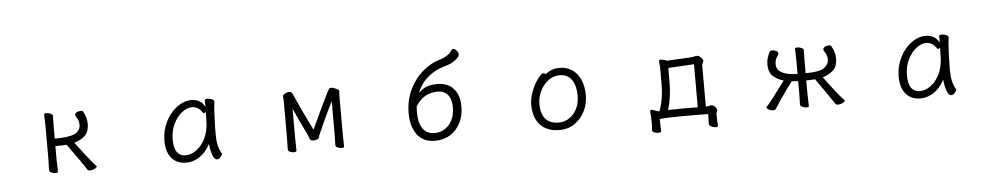

<svg xmlns="http://www.w3.org/2000/svg" viewBox="-42 -1084 8085 1563"><g transform="rotate(-5 4000.0 -302.0)"><path d="M320 -415 318 -473Q318 -483 337 -483Q355 -483 372 -475Q389 -467 389 -455Q389 -434 388 -419L387 -366V-270Q502 -270 550 -292.5Q598 -315 598 -366Q598 -402 574 -434Q569 -442 569 -448Q569 -461 584.5 -469Q600 -477 617 -477Q632 -477 636 -470Q665 -420 665 -370Q665 -299 628 -267.5Q591 -236 543 -223Q553 -209 617 -126Q681 -43 705 -20Q708 -19 708 -15Q708 -6 688.5 3.5Q669 13 651 13Q635 13 629 3Q612 -28 479 -212Q442 -209 387 -209V-106L388 -68L390 0Q390 10 371 10Q353 10 336 2Q319 -6 319 -18L321 -106V-366Z M1695 -193Q1695 -89 1730 -35Q1732 -31 1732 -29Q1732 -17 1718 -2Q1704 13 1688 13Q1667 13 1652.5 -28Q1638 -69 1634 -118Q1598 -50 1546.5 -16Q1495 18 1436 18Q1362 18 1318.5 -32Q1275 -82 1275 -175Q1275 -257 1310.5 -329Q1346 -401 1403.5 -443.5Q1461 -486 1522 -486Q1599 -486 1632 -420V-475Q1632 -485 1653 -485Q1672 -485 1690 -477.5Q1708 -470 1708 -459V-457Q1702 -419 1698.5 -331.5Q1695 -244 1695 -193ZM1614 -371Q1610 -371 1607 -375Q1591 -402 1568.5 -415Q1546 -428 1522 -428Q1481 -428 1439 -395Q1397 -362 1370 -305Q1343 -248 1343 -180Q1343 -108 1367.5 -75Q1392 -42 1435 -42Q1483 -42 1526.5 -74Q1570 -106 1598 -162.5Q1626 -219 1629 -291Q1630 -301 1630 -335L1631 -380Q1622 -371 1614 -371Z M2531 -96Q2531 -85 2516.5 -78.5Q2502 -72 2484 -72Q2473 -72 2465 -75.5Q2457 -79 2455 -85Q2445 -115 2442 -121L2420 -166Q2371 -268 2337 -344V-106L2339 -1Q2339 4 2332.5 7Q2326 10 2317 10Q2300 10 2284.5 2.5Q2269 -5 2269 -16L2271 -106V-422Q2271 -430 2269.5 -437Q2268 -444 2268 -450L2269 -456Q2271 -465 2288 -473.5Q2305 -482 2321 -482Q2331 -482 2338 -478Q2345 -474 2348 -465Q2351 -456 2353 -453Q2413 -317 2492 -159Q2553 -292 2633 -456Q2640 -470 2646.5 -478.5Q2653 -487 2665 -487Q2679 -487 2704 -475.5Q2729 -464 2729 -456Q2729 -449 2727.5 -441.5Q2726 -434 2726 -425V-106L2728 -1Q2728 9 2708 9Q2690 9 2674 1.5Q2658 -6 2658 -18L2660 -106V-377Q2629 -317 2580 -210.5Q2531 -104 2531 -96Z M3524 -442Q3613 -442 3660.5 -389Q3708 -336 3708 -239Q3708 -170 3679.5 -111.5Q3651 -53 3597 -18Q3543 17 3470 17Q3374 17 3324.5 -50Q3275 -117 3275 -222Q3275 -332 3317.5 -418.5Q3360 -505 3425.5 -560.5Q3491 -616 3563 -637Q3603 -649 3628.5 -666.5Q3654 -684 3669 -709Q3672 -715 3680 -715Q3694 -715 3708.5 -699.5Q3723 -684 3723 -667Q3723 -658 3717 -649Q3696 -623 3664.5 -605.5Q3633 -588 3581 -574Q3524 -558 3466 -511.5Q3408 -465 3372 -382Q3409 -418 3446.5 -430Q3484 -442 3524 -442ZM3343 -222Q3343 -140 3376 -93Q3409 -46 3471 -46Q3520 -46 3558 -71Q3596 -96 3617 -140Q3638 -184 3638 -239Q3638 -308 3608.5 -344Q3579 -380 3525 -380Q3477 -380 3431.5 -358.5Q3386 -337 3346 -277Q3343 -255 3343 -222Z M4531 -486Q4588 -486 4632 -457Q4676 -428 4700.5 -373.5Q4725 -319 4725 -245Q4725 -179 4696.5 -118.5Q4668 -58 4614 -20Q4560 18 4486 18Q4386 18 4330.5 -42Q4275 -102 4275 -207Q4275 -261 4298 -318.5Q4321 -376 4350.5 -415Q4380 -454 4396 -454Q4406 -454 4413 -445Q4437 -463 4465 -474.5Q4493 -486 4531 -486ZM4658 -245Q4658 -330 4624.5 -378Q4591 -426 4525 -426Q4474 -426 4432 -394Q4390 -362 4366 -311Q4342 -260 4342 -208Q4342 -126 4379 -84.5Q4416 -43 4486 -43Q4534 -43 4573.5 -69.5Q4613 -96 4635.5 -142Q4658 -188 4658 -245Z M5757 106Q5739 106 5720.5 96.5Q5702 87 5702 75V74Q5704 30 5704 -6Q5680 -7 5606 -7H5493Q5375 -7 5307 0Q5307 31 5310 100Q5310 111 5287 111Q5269 111 5253 104Q5237 97 5237 86V85Q5240 52 5240 22Q5240 -21 5235 -66V-68Q5235 -74 5238 -77.5Q5241 -81 5247 -81L5253 -80Q5266 -76 5302 -63L5311 -64Q5330 -117 5338.5 -170.5Q5347 -224 5347 -291V-386Q5347 -427 5345 -443L5343 -467Q5343 -474 5345.5 -477.5Q5348 -481 5356 -481Q5368 -481 5385.5 -476Q5403 -471 5409 -468L5601 -478Q5612 -478 5628 -482Q5646 -486 5654 -486Q5668 -486 5685 -470Q5702 -454 5702 -442Q5702 -434 5696 -423.5Q5690 -413 5690 -406V-67Q5700 -68 5715 -71.5Q5730 -75 5735 -75Q5751 -75 5765.5 -59Q5780 -43 5780 -30Q5780 -26 5775.5 -15.5Q5771 -5 5771 2Q5771 53 5775 95V96Q5775 106 5757 106ZM5413 -408V-292Q5413 -175 5382 -67Q5454 -69 5492 -69Q5582 -69 5624 -68V-420Z M6405 -213Q6352 -145 6305 -74Q6258 -3 6256 0Q6250 10 6234 10Q6217 10 6199 0.5Q6181 -9 6181 -18Q6181 -21 6183 -23Q6213 -52 6324 -203L6340 -224Q6293 -237 6256 -268Q6219 -299 6219 -368Q6219 -419 6249 -470Q6253 -477 6268 -477Q6285 -477 6300.5 -469Q6316 -461 6316 -448Q6316 -442 6311 -434Q6286 -401 6286 -364Q6286 -270 6457 -268V-366L6456 -415L6454 -473Q6454 -483 6473 -483Q6491 -483 6508 -475Q6525 -467 6525 -455Q6525 -434 6524 -419L6523 -366V-268Q6637 -268 6675 -296Q6713 -324 6713 -364Q6713 -401 6688 -434Q6683 -442 6683 -448Q6683 -461 6698.5 -469Q6714 -477 6731 -477Q6746 -477 6750 -470Q6780 -419 6780 -368Q6780 -298 6743 -267Q6706 -236 6659 -223Q6677 -197 6734.5 -122.5Q6792 -48 6818 -23Q6821 -22 6821 -18Q6821 -9 6801.5 0.5Q6782 10 6764 10Q6748 10 6742 0Q6731 -18 6681.5 -89Q6632 -160 6595 -212Q6558 -209 6523 -209V-106L6524 -68L6526 0Q6526 10 6507 10Q6489 10 6472 2Q6455 -6 6455 -18L6457 -106V-209Q6427 -211 6405 -213Z M7695 -193Q7695 -89 7730 -35Q7732 -31 7732 -29Q7732 -17 7718 -2Q7704 13 7688 13Q7667 13 7652.5 -28Q7638 -69 7634 -118Q7598 -50 7546.5 -16Q7495 18 7436 18Q7362 18 7318.5 -32Q7275 -82 7275 -175Q7275 -257 7310.5 -329Q7346 -401 7403.5 -443.5Q7461 -486 7522 -486Q7599 -486 7632 -420V-475Q7632 -485 7653 -485Q7672 -485 7690 -477.5Q7708 -470 7708 -459V-457Q7702 -419 7698.5 -331.5Q7695 -244 7695 -193ZM7614 -371Q7610 -371 7607 -375Q7591 -402 7568.5 -415Q7546 -428 7522 -428Q7481 -428 7439 -395Q7397 -362 7370 -305Q7343 -248 7343 -180Q7343 -108 7367.5 -75Q7392 -42 7435 -42Q7483 -42 7526.5 -74Q7570 -106 7598 -162.5Q7626 -219 7629 -291Q7630 -301 7630 -335L7631 -380Q7622 -371 7614 -371Z"/></g></svg>

Font: Iansui
Style: Regular
Weight: 400
Designer: But Ko / Fontworks Inc.
Foundry: zi-hi.com / Fontworks Inc.
Version: Version 1.002